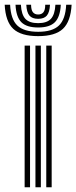

<svg xmlns="http://www.w3.org/2000/svg" viewBox="-53 -793 323 813"><path d="M142.9 0V-600H165.8V0ZM51.3 0V-600H74.2V0ZM97.1 0V-600H120V0ZM108.6 -640Q36 -640 3.2 -670.9Q-29.7 -701.8 -33.1 -772.9H-10.2Q-7.3 -711.6 20.3 -685Q48 -658.4 108.6 -658.4Q169 -658.4 196.6 -685Q224.2 -711.6 227.3 -772.9H250.2Q246.3 -701.8 213.4 -670.9Q180.6 -640 108.6 -640ZM108.6 -676.6Q59.6 -676.6 37.4 -699Q15.2 -721.3 12.7 -772.9H35.5Q37.6 -731.3 54.5 -713.2Q71.4 -695 108.6 -695Q145.6 -695 162.5 -713.2Q179.4 -731.3 181.6 -772.9H204.4Q201.8 -721.3 179.5 -699Q157.3 -676.6 108.6 -676.6ZM108.6 -713.3Q83.2 -713.3 71.6 -727.1Q59.9 -740.9 58.4 -772.9H78.6Q78.7 -750.8 86.4 -741.2Q94.1 -731.6 108.6 -731.6Q123.2 -731.6 130.9 -741.2Q138.6 -750.8 138.5 -772.9H158.7Q157.1 -740.9 145.4 -727.1Q133.7 -713.3 108.6 -713.3Z"/></svg>

Font: Big Shoulders Inline Text Thin
Style: Regular
Weight: 100
Designer: Patric King
Foundry: XO Type Co
Version: Version 2.002